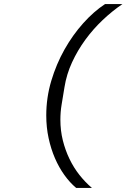

<svg xmlns="http://www.w3.org/2000/svg" viewBox="-20 -780 640 938"><path d="M206 -216Q206 -303 230.5 -385Q255 -467 295 -538Q335 -609 386.5 -666.5Q438 -724 493 -760H578Q528 -726 481.5 -682Q435 -638 397 -586Q359 -534 332 -475.5Q305 -417 295 -354L281 -269Q275 -233 275 -195Q275 -142 287 -94Q299 -46 319.5 -3.5Q340 39 368 74.5Q396 110 429 138H352Q321 112 294.5 75Q268 38 248.5 -7Q229 -52 217.5 -105Q206 -158 206 -216Z"/></svg>

Font: IBM Plex Mono
Style: Italic
Weight: 400
Italic angle: -9°
Monospace: yes
Designer: Mike Abbink, Paul van der Laan, Pieter van Rosmalen
Foundry: Bold Monday
Version: Version 2.3